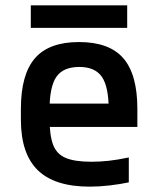

<svg xmlns="http://www.w3.org/2000/svg" viewBox="-20 -687 590 717"><path d="M315 10Q184 10 121 -51.5Q58 -113 58 -240V-280Q58 -409 110.5 -469.5Q163 -530 275 -530Q388 -530 440.5 -469.5Q493 -409 493 -280V-213H115V-300H411L386 -271V-276Q386 -363 360.5 -400Q335 -437 276 -437Q216 -437 190.5 -400Q165 -363 165 -276V-245Q165 -181 178.5 -146Q192 -111 226 -97Q260 -83 321 -83Q353 -83 385.5 -86.5Q418 -90 461 -99V-6Q428 1 389.5 5.5Q351 10 315 10ZM95 -583V-667H455V-583Z"/></svg>

Font: M PLUS Code Latin SemiExpanded Medium
Style: Regular
Weight: 500
Width: 6
Designer: Coji Morishita
Foundry: UNDERFOREST DESIGN
Version: Version 1.002; ttfautohint (v1.8.3)